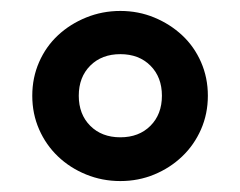

<svg xmlns="http://www.w3.org/2000/svg" viewBox="-20 -730 439 351"><path d="M200 -399Q167 -399 137.5 -411Q108 -423 86 -444Q64 -465 51.5 -493.5Q39 -522 39 -555Q39 -588 51.5 -616.5Q64 -645 86 -665.5Q108 -686 137.5 -698Q167 -710 200 -710Q233 -710 262 -698Q291 -686 313 -665.5Q335 -645 347.5 -616.5Q360 -588 360 -555Q360 -522 347.5 -493.5Q335 -465 313 -444Q291 -423 262 -411Q233 -399 200 -399ZM200 -479Q234 -479 255 -500Q276 -521 276 -555Q276 -589 255 -610Q234 -631 200 -631Q166 -631 145 -610Q124 -589 124 -555Q124 -521 145 -500Q166 -479 200 -479Z"/></svg>

Font: Fz Rubik Med
Style: Regular
Weight: 500
Designer: Hubert and Fischer
Foundry: Hubert and Fischer
Version: Vit hóa bi FontZin.com